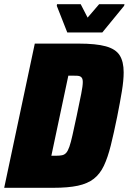

<svg xmlns="http://www.w3.org/2000/svg" viewBox="-30 -896 614 916"><path d="M-10 0 136 -688H345Q428 -688 475 -675Q522 -662 541 -632Q560 -602 560 -551Q560 -513 551.5 -461Q543 -409 529 -339Q513 -260 498.5 -202Q484 -144 465.5 -105Q447 -66 417.5 -43Q388 -20 341.5 -10Q295 0 223 0ZM215 -153H238Q255 -153 266.5 -155.5Q278 -158 286 -167Q294 -176 301 -196Q308 -216 316 -252Q324 -288 336 -344Q350 -411 357.5 -448.5Q365 -486 365 -505Q365 -516 362 -522Q359 -528 353.5 -531Q348 -534 339.5 -534.5Q331 -535 319 -535H296ZM291 -741 241 -868 242 -876H355L388 -812L443 -876H564L562 -868L458 -741Z"/></svg>

Font: Saira SemiCondensed Black
Style: Italic
Weight: 900
Width: 4
Italic angle: -12°
Designer: Hector Gatti with collaboration of the Omnibus-Type team
Foundry: Omnibus-Type
Version: Version 1.101